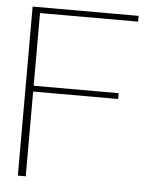

<svg xmlns="http://www.w3.org/2000/svg" viewBox="-50 -714 642 758"><g transform="rotate(5 271.0 -335.0)"><path d="M468.8 -669.9H48.8V0H80.1V-335.9H417V-358.9H80.1V-647H468.8Z"/></g></svg>

Font: SaysetthaMai Thin
Style: Regular
Weight: 100
Designer: John M. Durdin
Foundry: Lao Script for Windows
Version: Version 1.101